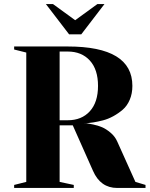

<svg xmlns="http://www.w3.org/2000/svg" viewBox="-20 -930 740 950"><path d="M440 -85 340 -310H275V-30L345 -15V0H50V-15L110 -30V-670L50 -685V-700H315Q635 -700 635 -505Q635 -467 622 -436.5Q609 -406 587.5 -387.5Q566 -369 540.5 -355Q515 -341 489.5 -334.5Q464 -328 442.5 -324.5Q421 -321 408 -320H395Q400 -320 408.5 -319.5Q417 -319 441 -314Q465 -309 485 -300.5Q505 -292 527 -273.5Q549 -255 560 -230L650 -30L700 -15V0H560Q477 0 440 -85ZM275 -335H315Q384 -335 424.5 -379.5Q465 -424 465 -505Q465 -586 424.5 -630.5Q384 -675 315 -675H275ZM497 -910 382 -760H322L207 -910H242L352 -830L462 -910Z"/></svg>

Font: Yeseva One
Style: Regular
Weight: 400
Designer: Jovanny Lemonad
Foundry: Jovanny Lemonad
Version: Version 2.000